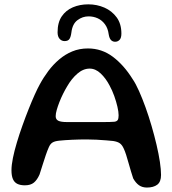

<svg xmlns="http://www.w3.org/2000/svg" viewBox="-20 -822 774 862"><path d="M639.5 20Q619 20 604.2 9.8Q589.5 -0.5 578 -21Q573.5 -34.5 568 -52.8Q562.5 -71 557.2 -90Q552 -109 546.5 -126.2Q541 -143.5 535.5 -155Q528.5 -171 518.2 -178.5Q508 -186 488 -189Q478 -190 457.8 -191.8Q437.5 -193.5 413.5 -194.8Q389.5 -196 368.5 -196Q336.5 -196 303.5 -194.5Q270.5 -193 246.5 -190.5Q226 -188.5 215.8 -182.2Q205.5 -176 199 -160.5Q192.5 -146 185.5 -125.5Q178.5 -105 171.5 -82.5Q164.5 -60 157.5 -38.5Q147 -14.5 132.2 -2.2Q117.5 10 91.5 10Q71.5 10 58 3.5Q44.5 -3 38 -18Q31.5 -33 31.5 -57.5Q31.5 -80.5 38 -112.8Q44.5 -145 55.8 -182.5Q67 -220 80.8 -258.5Q94.5 -297 108.8 -332.8Q123 -368.5 136 -397.2Q149 -426 158.5 -443Q175.5 -474.5 197.2 -503.5Q219 -532.5 245.8 -555.2Q272.5 -578 304.5 -591.2Q336.5 -604.5 375 -604.5Q437 -604.5 486.8 -567Q536.5 -529.5 575 -467.5Q589.5 -446.5 604.2 -413.2Q619 -380 633.5 -339.8Q648 -299.5 660.5 -256.5Q673 -213.5 682.8 -172Q692.5 -130.5 697.8 -95.5Q703 -60.5 703 -36.5Q703 -5.5 686 7.2Q669 20 639.5 20ZM494.5 -275.5Q505.5 -277.5 509 -284Q512.5 -290.5 512.5 -304.5Q512.5 -320 507.2 -342.8Q502 -365.5 493 -390.8Q484 -416 472 -438Q455 -470.5 432 -492.2Q409 -514 382.5 -514Q353.5 -514 327.2 -491.2Q301 -468.5 281 -433.5Q272.5 -419.5 263.5 -401.5Q254.5 -383.5 247 -364.5Q239.5 -345.5 234.8 -328.8Q230 -312 230 -300.5Q230 -285.5 242 -279.8Q254 -274 280.5 -274Q336.5 -274 377.5 -274Q418.5 -274 447.2 -274Q476 -274 494.5 -275.5ZM270 -637.5Q256.5 -637.5 247.5 -647.8Q238.5 -658 238.5 -677Q238.5 -721 257.2 -748.5Q276 -776 307.2 -789.2Q338.5 -802.5 376.5 -802.5Q415 -802.5 448.8 -787.8Q482.5 -773 503.8 -744Q525 -715 525 -671.5Q525 -651.5 516.8 -643Q508.5 -634.5 497 -634.5Q486 -634.5 478.5 -642Q471 -649.5 468 -668Q464.5 -695 451.2 -713Q438 -731 418.8 -739.8Q399.5 -748.5 377.5 -748.5Q350.5 -748.5 327.8 -731.5Q305 -714.5 300.5 -676Q298 -656.5 291.8 -647Q285.5 -637.5 270 -637.5Z"/></svg>

Font: Gluten
Style: Regular
Weight: 400
Designer: Tyler Finck
Foundry: Etcetera Type Company
Version: Version 1.300